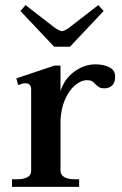

<svg xmlns="http://www.w3.org/2000/svg" viewBox="-20 -732 478 752"><path d="M192 -549 60 -689 80 -712 195 -623Q215 -610 223 -610Q231 -610 250 -623L365 -712L386 -689L254 -549ZM431 -432Q431 -409 419.5 -397.5Q408 -386 388 -386Q376 -386 369 -390Q362 -394 354 -402Q347 -410 340 -414Q333 -418 322 -418Q298 -418 274.5 -398.5Q251 -379 235 -343Q219 -307 217 -260V-64Q217 -47 231.5 -38.5Q246 -30 271 -30H290V0H27V-30H49Q73 -30 87.5 -38Q102 -46 102 -63V-382Q102 -406 79 -406Q70 -406 51 -399L44 -425L193 -475H217V-375Q232 -423 271 -451.5Q310 -480 354 -480Q386 -480 408.5 -468.5Q431 -457 431 -432Z"/></svg>

Font: Taviraj Medium
Style: Regular
Weight: 500
Designer: Katatrad Team
Foundry: CadsonDemak
Version: Version 1.001